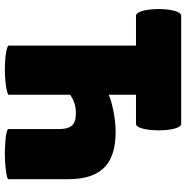

<svg xmlns="http://www.w3.org/2000/svg" viewBox="-8 -732 750 773"><g transform="rotate(90 366.5 -345.0)"><path d="M361 -518H478C513 -518 513 -700 478 -700H43C7 -700 7 -518 43 -518H163V-5C163 0 196 10 262 10C328 9 361 -1 361 -5V-253C378 -265 402 -276 433 -276C475 -276 499 -265 499 -208V-5C499 9 595 10 595 10C651 10 701 2 701 -4V-245C701 -395 621 -436 509 -436C452 -436 382 -419 361 -408Z"/></g></svg>

Font: Lilita 2
Style: Regular
Weight: 400
Designer: Juan Montoreano
Foundry: Juan Montoreano
Version: Version 2.001